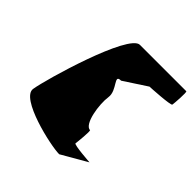

<svg xmlns="http://www.w3.org/2000/svg" viewBox="-184 -854 1004 1004"><g transform="rotate(45 318.5 -351.5)"><path d="M59 -145C47 -65 332 0 397 0L539 -82C546 -82 415 -90 417 -101C419 -112 428 -202 422 -202L423 -203C378 -203 359 -334 368 -393C377 -452 298 -501 354 -501L481 -584C487 -584 630 -592 632 -602C634 -612 641 -703 634 -703H291C210 -703 71 -225 59 -145Z"/></g></svg>

Font: Ampere
Style: CndIta
Weight: 400
Version: Version 1